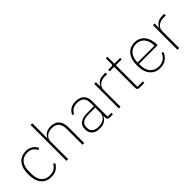

<svg xmlns="http://www.w3.org/2000/svg" viewBox="164 -1765 2802 2802"><g transform="rotate(-45 1565.0 -364.0)"><path d="M272 12Q170 12 113.5 -56Q57 -124 57 -254Q57 -385 113.5 -452.5Q170 -520 272 -520Q336 -520 378 -491.5Q420 -463 443 -415L414 -400Q392 -443 358.5 -466Q325 -489 272 -489Q186 -489 140.5 -433Q95 -377 95 -283V-225Q95 -131 140.5 -75Q186 -19 272 -19Q329 -19 365.5 -42.5Q402 -66 425 -108L451 -90Q426 -44 383 -16Q340 12 272 12Z M591 -740H626V-430H629Q644 -467 681.5 -493.5Q719 -520 785 -520Q869 -520 913.5 -470.5Q958 -421 958 -326V0H923V-320Q923 -408 885.5 -448.5Q848 -489 777 -489Q748 -489 720.5 -481Q693 -473 672 -457Q651 -441 638.5 -417Q626 -393 626 -361V0H591Z M1481 0Q1440 0 1438 -42V-79H1434Q1416 -40 1377 -14Q1338 12 1272 12Q1193 12 1150 -26Q1107 -64 1107 -133Q1107 -166 1117 -193Q1127 -220 1150.5 -239.5Q1174 -259 1211.5 -269.5Q1249 -280 1304 -280H1437V-348Q1437 -420 1402 -454.5Q1367 -489 1298 -489Q1191 -489 1150 -399L1125 -416Q1146 -463 1187 -491.5Q1228 -520 1299 -520Q1384 -520 1428 -476.5Q1472 -433 1472 -352V-31H1550V0ZM1275 -19Q1308 -19 1337.5 -27.5Q1367 -36 1389 -52Q1411 -68 1424 -92Q1437 -116 1437 -148V-252H1304Q1220 -252 1182 -223.5Q1144 -195 1144 -148V-120Q1144 -70 1180.5 -44.5Q1217 -19 1275 -19Z M1672 0V-508H1707V-419H1711Q1727 -455 1763 -481.5Q1799 -508 1867 -508H1905V-475H1861Q1830 -475 1802 -467Q1774 -459 1753 -443Q1732 -427 1719.5 -403.5Q1707 -380 1707 -349V0Z M2096 0Q2053 0 2053 -42V-477H1961V-508H2027Q2044 -508 2049.5 -515Q2055 -522 2055 -539V-652H2088V-508H2207V-477H2088V-31H2199V0Z M2521 12Q2420 12 2361.5 -56Q2303 -124 2303 -254Q2303 -383 2360 -451.5Q2417 -520 2517 -520Q2564 -520 2602.5 -502Q2641 -484 2668.5 -451Q2696 -418 2711 -371.5Q2726 -325 2726 -268V-252H2340V-225Q2340 -178 2352 -140Q2364 -102 2387.5 -75Q2411 -48 2444.5 -33.5Q2478 -19 2521 -19Q2642 -19 2688 -135L2715 -120Q2692 -60 2643 -24Q2594 12 2521 12ZM2517 -489Q2475 -489 2442.5 -474.5Q2410 -460 2387 -433Q2364 -406 2352 -368Q2340 -330 2340 -284V-280H2688V-286Q2688 -332 2675.5 -369.5Q2663 -407 2640.5 -433.5Q2618 -460 2586.5 -474.5Q2555 -489 2517 -489Z M2883 0V-508H2918V-419H2922Q2938 -455 2974 -481.5Q3010 -508 3078 -508H3116V-475H3072Q3041 -475 3013 -467Q2985 -459 2964 -443Q2943 -427 2930.5 -403.5Q2918 -380 2918 -349V0Z"/></g></svg>

Font: IBM Plex Sans Thai ExtraLight
Style: Regular
Weight: 200
Designer: Mike Abbink, Paul van der Laan, Pieter van Rosmalen, Ben Mitchell, Mark Frömberg
Foundry: Bold Monday
Version: Version 1.1